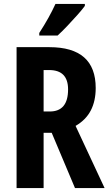

<svg xmlns="http://www.w3.org/2000/svg" viewBox="-20 -953 552 973"><path d="M230 -714Q465 -714 465 -507Q465 -441 440 -393Q415 -345 363 -315L510 0H360L242 -280H201V0H64V-714ZM229 -598H201V-388H232Q325 -388 325 -500Q325 -598 229 -598ZM410 -923Q397 -905 373 -878Q349 -851 322 -822.5Q295 -794 272 -773H179V-786Q205 -826 225.5 -863Q246 -900 261 -933H410Z"/></svg>

Font: Noto Sans Khmer UI ExtraCondensed
Style: Bold
Weight: 700
Width: 2
Designer: Danh Hong and the Monotype Design Team
Foundry: Monotype Imaging Inc.
Version: Version 2.002; ttfautohint (v1.8.4.7-5d5b)